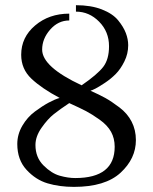

<svg xmlns="http://www.w3.org/2000/svg" viewBox="-20 -711 594 743"><path d="M117.2 -149.9Q117.2 -102.1 148.2 -71Q179.2 -40 211.2 -31Q243.2 -22 271 -22Q423.8 -22 423.8 -143.1Q423.8 -175.3 409.9 -200.7Q396 -226.1 366 -247.6Q335.9 -269 313 -281Q290 -293 248 -312Q211.9 -288.1 188.5 -269.5Q165 -251 141.1 -217Q117.2 -183.1 117.2 -149.9ZM401.9 -532.2Q401.9 -588.4 363.5 -627.2Q325.2 -666 273.9 -666V-690.9Q332 -690.9 374 -674.6Q416 -658.2 437 -632.6Q458 -606.9 467 -583Q476.1 -559.1 476.1 -536.1Q476.1 -502.9 461.4 -473.4Q446.8 -443.8 428 -424.8Q409.2 -405.8 386 -390.4Q362.8 -375 349.9 -368.4Q336.9 -361.8 330.1 -359.9Q364.3 -344.7 387.7 -331.8Q411.1 -318.8 442.1 -295.4Q473.1 -272 489.5 -240Q505.9 -208 505.9 -168.9Q505.9 -97.2 446.5 -42.5Q387.2 12.2 266.1 12.2Q210 12.2 164.1 -1.5Q118.2 -15.1 82.5 -54Q46.9 -92.8 46.9 -153.8Q46.9 -190.9 66.4 -224.4Q85.9 -257.8 115 -279.3Q144 -300.8 168.5 -314Q192.9 -327.1 210.9 -332Q141.1 -369.1 101.6 -406.5Q62 -443.8 62 -499Q62 -566.9 116 -612.5Q169.9 -658.2 248 -658.2V-631.8Q205.1 -631.8 174.1 -596.4Q143.1 -561 143.1 -519Q143.1 -452.1 295.9 -380.9Q356.9 -422.9 379.4 -452.1Q401.9 -481.4 401.9 -532.2Z"/></svg>

Font: Linux Libertine O
Style: Regular
Weight: 400
Designer: Philipp H. Poll
Foundry: Philipp H. Poll
Version: Version 5.3.0